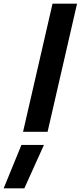

<svg xmlns="http://www.w3.org/2000/svg" viewBox="-71 -720 441 1049"><path d="M46 72H169L62 309H-51ZM55 0 216 -700H350L189 0Z"/></svg>

Font: Titillium Web
Style: Bold Italic
Weight: 700
Italic angle: -13°
Version: Version 1.002;PS 57.000;hotconv 1.0.70;makeotf.lib2.5.55311